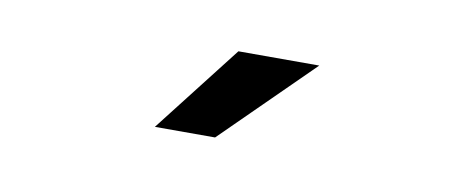

<svg xmlns="http://www.w3.org/2000/svg" viewBox="-30 -837 771 311"><g transform="rotate(10 355.0 -681.0)"><path d="M231.5 -609 343.5 -753H476.5L330.5 -609Z"/></g></svg>

Font: League Mono Medium
Style: Regular
Weight: 500
Width: 6
Designer: Tyler Finck
Foundry: The League of Moveable Type / Tyler Finck
Version: Version 2.300;RELEASE